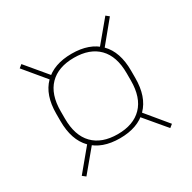

<svg xmlns="http://www.w3.org/2000/svg" viewBox="-114 -660 696 697"><g transform="rotate(-30 234.0 -311.0)"><path d="M234 -134.5Q159 -134.5 118.2 -176.2Q77.5 -218 77.5 -296.5V-327.5Q77.5 -406 118.5 -447.2Q159.5 -488.5 234.5 -488.5Q309.5 -488.5 350.2 -447.2Q391 -406 391 -327.5V-296.5Q391 -218 350 -176.2Q309 -134.5 234 -134.5ZM234.5 -151.5Q300.5 -151.5 336.5 -188.5Q372.5 -225.5 372.5 -296.5V-327.5Q372.5 -398 336.5 -434.8Q300.5 -471.5 234.5 -471.5Q168 -471.5 132 -434.8Q96 -398 96 -327.5V-296.5Q96 -225.5 132 -188.5Q168 -151.5 234.5 -151.5ZM344 -181.5 423 -86 410 -75.5 330.5 -170ZM137.5 -170.5 58.5 -75.5 45 -86 125 -182.5ZM123.5 -442 45 -536.5 58 -547 137 -452.5ZM330.5 -451.5 410 -547 423 -536.5 344.5 -441Z"/></g></svg>

Font: Anek Latin Medium Thin
Style: Regular
Weight: 250
Version: Version 1.003